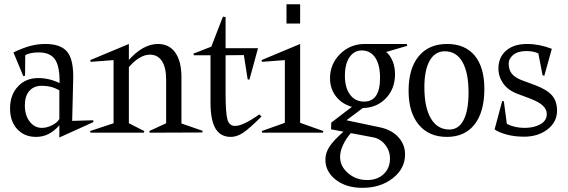

<svg xmlns="http://www.w3.org/2000/svg" viewBox="-20 -631 2699 913"><path d="M27.8 -115.2Q27.8 -179.7 65.2 -219.7Q102.5 -259.8 161.1 -259.8Q214.4 -259.8 263.2 -235.8Q264.6 -314.5 241.7 -348.1Q218.8 -381.8 164.1 -381.8Q124.5 -381.8 100.1 -369.1L99.1 -271L90.8 -269L43.9 -381.8Q89.4 -403.3 124 -412.6Q158.7 -421.9 195.8 -421.9Q270 -421.9 300.3 -383.8Q330.6 -345.7 328.1 -253.9L323.2 -56.2L422.9 -59.1L424.8 -50.8L262.2 22.9V-35.2Q214.4 20 151.9 20Q95.7 20 61.8 -17.1Q27.8 -54.2 27.8 -115.2ZM98.1 -129.9Q98.1 -83 121.1 -53Q144 -22.9 179.2 -22.9Q202.6 -22.9 227.5 -35.4Q252.4 -47.9 262.2 -64.9V-201.2Q225.6 -223.1 179.2 -223.1Q141.1 -223.1 119.6 -198.7Q98.1 -174.3 98.1 -129.9Z M411.1 -336.9 409.2 -345.2 592.8 -421.9V-346.2Q661.1 -421.9 731 -421.9Q784.7 -421.9 813.7 -380.6Q842.8 -339.4 842.8 -264.2V-43.9L943.8 -8.8L941.9 -1L691.9 0L689.9 -7.8L770 -44.9V-252.9Q770 -310.1 750 -340.6Q730 -371.1 692.9 -371.1Q645 -371.1 592.8 -312V-44.9L666 -7.8L664.1 0H410.2L408.2 -7.8L520 -44.9V-345.2Z M899.9 -376 984.9 -409.2 1040 -551.8 1052.7 -549.8V-401.9H1207L1166 -252L1157.7 -253.9L1139.6 -369.1L1052.7 -368.2V-187Q1052.7 -93.3 1061.5 -62.7Q1070.3 -32.2 1097.7 -32.2Q1136.2 -32.2 1212.9 -86.9L1223.6 -77.1Q1165.5 -19 1135.7 0.5Q1106 20 1077.6 20Q1028.3 20 1004.6 -20Q981 -60.1 981 -143.1V-368.2H901.9Z M1407.2 -46.9 1517.6 -7.8 1515.6 0H1226.6L1224.6 -7.8L1334.5 -46.9V-345.2L1225.6 -336.9L1223.6 -345.2L1407.2 -421.9ZM1342.3 -519V-610.8H1407.2V-519Z M1549.3 -258.8Q1549.3 -326.7 1597.4 -374.3Q1645.5 -421.9 1714.4 -421.9H1914.1L1916.5 -413.1L1816.4 -383.8Q1835.9 -367.7 1847.2 -339.8Q1858.4 -312 1858.4 -277.8Q1858.4 -209 1815.2 -163.8Q1772 -118.7 1705.1 -117.2L1627.4 -59.1L1785.2 -25.9Q1841.8 -14.2 1874 21Q1906.2 56.2 1906.2 103Q1906.2 170.9 1847.7 216.6Q1789.1 262.2 1703.1 262.2Q1626.5 262.2 1576.9 223.9Q1527.3 185.5 1527.3 127.9Q1527.3 96.2 1546.6 66.4Q1565.9 36.6 1613.3 -4.9L1554.2 -16.1L1555.2 -47.9L1653.3 -123Q1605.5 -136.7 1577.4 -172.9Q1549.3 -209 1549.3 -258.8ZM1597.2 115.2Q1597.2 159.7 1635 192.4Q1672.9 225.1 1726.1 225.1Q1774.4 225.1 1804.4 196.8Q1834.5 168.5 1834.5 123Q1834.5 86.4 1811.5 57.4Q1788.6 28.3 1754.4 22L1648.4 2Q1625.5 27.8 1611.3 58.1Q1597.2 88.4 1597.2 115.2ZM1620.1 -272.9Q1619.6 -215.3 1644 -181.6Q1668.5 -147.9 1711.4 -147.9Q1788.6 -147.9 1787.1 -264.2Q1786.6 -324.7 1763.7 -357.9Q1740.7 -391.1 1700.2 -391.1Q1664.6 -391.1 1642.6 -359.9Q1620.6 -328.6 1620.1 -272.9Z M1922.9 -199.2Q1922.9 -305.2 1970.9 -363.5Q2019 -421.9 2106 -421.9Q2191.4 -421.9 2237.3 -366.7Q2283.2 -311.5 2283.2 -208Q2283.2 -99.1 2236.8 -39.6Q2190.4 20 2105 20Q2019.5 20 1971.2 -38.1Q1922.9 -96.2 1922.9 -199.2ZM1998 -216.8Q1998 -119.6 2029.1 -67.4Q2060.1 -15.1 2117.2 -15.1Q2161.1 -15.1 2184.6 -60.5Q2208 -106 2208 -190.9Q2208 -285.6 2179 -336.4Q2149.9 -387.2 2095.2 -387.2Q2048.8 -387.2 2023.4 -342.8Q1998 -298.3 1998 -216.8Z M2332 -16.1 2368.2 -150.9 2376 -148.9 2390.1 -42Q2426.3 -22.9 2475.1 -22.9Q2518.6 -22.9 2549.3 -40Q2580.1 -57.1 2580.1 -88.9Q2580.1 -110.8 2561 -128.9Q2542 -147 2496.1 -164.1L2439.9 -185.1Q2396 -201.7 2373 -234.1Q2350.1 -266.6 2350.1 -305.2Q2350.1 -357.9 2386.2 -389.9Q2422.4 -421.9 2486.3 -421.9Q2544.9 -421.9 2604 -398.9L2568.4 -271L2560.1 -272.9L2540 -377Q2516.6 -388.2 2482.9 -388.2Q2442.9 -388.2 2420.9 -370.4Q2398.9 -352.5 2398.9 -328.1Q2398.9 -300.3 2413.1 -281.5Q2427.2 -262.7 2460 -250L2522 -227.1Q2581.1 -205.1 2605 -177.2Q2628.9 -149.4 2628.9 -105Q2628.9 -51.3 2584 -16.1Q2539.1 19 2471.2 19Q2424.3 19 2385.7 7.8Q2347.2 -3.4 2332 -16.1Z"/></svg>

Font: Halibut Cnd
Style: Regular
Weight: 400
Width: 3
Designer: Matteo Maggi
Foundry: Collletttivo
Version: Version 3.080 | FøM Fix